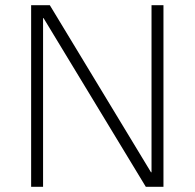

<svg xmlns="http://www.w3.org/2000/svg" viewBox="-20 -720 750 740"><path d="M100 -700H172L562 -56H564V-700H610V0H542L148 -650H146V0H100Z"/></svg>

Font: PT Root UI Light
Style: Regular
Weight: 300
Designer: Vitaly Kuzmin
Foundry: ParaType Ltd.
Version: Version 2.000G